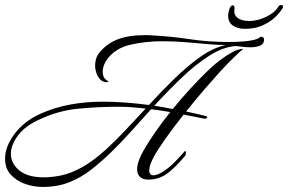

<svg xmlns="http://www.w3.org/2000/svg" viewBox="-78 -708 1139 759"><path d="M91 31Q55 31 21 19Q-13 7 -35.5 -17.5Q-58 -42 -58 -81Q-58 -128 -21 -178Q16 -228 81 -258Q137 -283 198.5 -294.5Q260 -306 326 -306Q373 -306 419 -302.5Q465 -299 511 -293Q561 -348 612 -397.5Q663 -447 713.5 -483Q764 -519 814 -530Q786 -530 745 -533.5Q704 -537 657.5 -541Q611 -545 564 -545Q496 -545 436.5 -531Q377 -517 345 -473Q336 -460 332 -448Q328 -436 328 -425Q328 -411 334 -400Q338 -396 343 -391.5Q348 -387 352 -387Q348 -383 342 -383Q335 -383 328.5 -386.5Q322 -390 318 -394Q308 -405 303 -419.5Q298 -434 298 -448Q298 -476 311 -495Q340 -533 383.5 -551Q427 -569 493 -569Q501 -569 509.5 -569Q518 -569 526 -568Q601 -564 673 -553Q745 -542 826 -542Q870 -542 905.5 -546.5Q941 -551 952 -563H954Q966 -563 966 -550Q965 -533 948.5 -527Q932 -521 912 -521Q896 -521 880.5 -523Q865 -525 855 -526Q805 -523 750.5 -488.5Q696 -454 641 -401.5Q586 -349 532 -290Q550 -287 568.5 -284Q587 -281 605 -277Q638 -318 673 -356Q708 -394 741 -426Q763 -448 789 -468Q815 -488 840 -501.5Q865 -515 884 -515Q871 -505 844 -478.5Q817 -452 794 -427Q766 -396 729.5 -354Q693 -312 658 -267Q677 -263 695.5 -259Q714 -255 733 -250Q741 -249 741 -244Q741 -242 737.5 -240Q734 -238 729 -239L648 -255Q608 -205 575.5 -159Q543 -113 529 -86Q522 -73 517 -59.5Q512 -46 512 -35Q512 -15 529 -15Q540 -15 559 -25Q588 -42 610.5 -65Q633 -88 653 -111Q657 -111 657 -105Q657 -96 653 -91Q607 -37 576.5 -17.5Q546 2 509 2Q485 2 474.5 -9.5Q464 -21 464 -38Q464 -55 471.5 -75Q479 -95 490 -114Q510 -149 537 -187.5Q564 -226 595 -265Q576 -268 557.5 -271Q539 -274 519 -276Q478 -230 438 -186Q398 -142 361 -106Q324 -70 284 -38.5Q244 -7 197 12Q150 31 91 31ZM95 -7Q129 -7 166 -15Q203 -23 246.5 -47Q290 -71 342 -118Q380 -153 419 -194.5Q458 -236 498 -279Q471 -282 443.5 -284Q416 -286 388 -286Q312 -286 232.5 -278.5Q153 -271 79 -236Q22 -211 -6.5 -173Q-35 -135 -35 -100Q-35 -62 -2 -34.5Q31 -7 95 -7ZM890 -594Q861 -594 842.5 -607Q824 -620 824 -645Q824 -648 824 -651Q824 -654 825 -657Q826 -661 827 -665Q828 -669 829 -673Q834 -687 843 -687Q850 -687 849 -672Q845 -651 860.5 -638Q876 -625 908 -625Q940 -625 975 -642Q1010 -659 1023 -683Q1026 -688 1034 -688Q1041 -688 1041 -682Q1041 -679 1038 -674Q1028 -657 1008 -638.5Q988 -620 958.5 -607Q929 -594 890 -594Z"/></svg>

Font: Luxurious Script
Style: Regular
Weight: 400
Designer: Robert E. Leuschke
Foundry: Robert E. Leuschke
Version: Version 1.010; ttfautohint (v1.8.3)